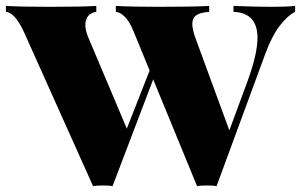

<svg xmlns="http://www.w3.org/2000/svg" viewBox="-36 -628 1016 648"><path d="M960 -608V-588Q934 -575 908 -541Q882 -507 860 -448L695 0Q684 -2 662 -2Q640 -2 629 0L481 -360L344 0Q333 -2 311 -2Q289 -2 278 0L43 -524Q13 -586 -16 -588V-608Q35 -605 131 -605Q238 -605 289 -608V-588Q272 -586 262 -574.5Q252 -563 252 -544Q252 -527 261 -504L392 -194L469 -390L414 -524Q402 -554 386 -570.5Q370 -587 355 -588V-608Q406 -605 502 -605Q616 -605 670 -608V-588Q640 -586 626.5 -576.5Q613 -567 613 -547Q613 -531 622 -504L738 -188L798 -350Q833 -445 833 -500Q833 -585 752 -588V-608Q827 -605 883 -605Q930 -605 960 -608Z"/></svg>

Font: Playfair Display SC Black
Style: Regular
Weight: 900
Designer: Claus Eggers Sørensen
Foundry: Claus Eggers Sørensen
Version: Version 1.200; ttfautohint (v1.6)